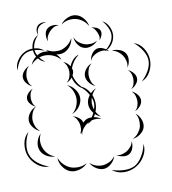

<svg xmlns="http://www.w3.org/2000/svg" viewBox="-158 -1042 1098 1225"><g transform="rotate(-10 391.0 -429.5)"><path d="M-11 -665Q-15 -698 4.5 -728.5Q24 -759 54 -774Q84 -789 120 -786Q156 -783 180 -760Q149 -773 115.5 -775Q82 -777 58 -765Q34 -753 15.5 -725.5Q-3 -698 -11 -665ZM84 -685Q95 -713 122.5 -734Q150 -755 181 -754Q211 -754 239 -733.5Q267 -713 277 -684Q257 -707 231 -718.5Q205 -730 181 -730Q156 -731 130 -719.5Q104 -708 84 -685ZM462 -645Q463 -666 476 -686.5Q489 -707 508 -714Q528 -720 550.5 -710.5Q573 -701 586 -685Q569 -696 550 -696Q531 -696 516 -691Q500 -686 485 -675Q470 -664 462 -645ZM749 -709Q787 -697 809.5 -661.5Q832 -626 833 -586Q834 -547 814 -510Q794 -473 757 -459Q786 -485 805 -519.5Q824 -554 823 -586Q822 -617 801 -650.5Q780 -684 749 -709ZM323 -188Q321 -197 322 -207Q316 -201 310 -197Q322 -212 323 -229.5Q324 -247 321 -262Q317 -277 309 -292Q301 -307 284 -316Q303 -313 321.5 -299Q340 -285 344 -267V-265Q353 -274 362 -280Q379 -290 403 -289Q412 -302 418 -316Q395 -344 395 -375Q395 -405 416 -432Q401 -460 376 -483Q355 -495 340.5 -516Q326 -537 321 -561Q305 -542 284 -534Q300 -548 306.5 -566.5Q313 -585 313 -602Q313 -619 306.5 -637Q300 -655 284 -669Q311 -659 327 -633Q335 -655 351.5 -673Q368 -691 391 -698Q348 -664 333 -619Q337 -610 337 -602Q337 -588 329 -574Q332 -554 343.5 -532.5Q355 -511 372 -493Q405 -478 425 -442Q442 -459 462 -467Q443 -451 432 -428Q442 -404 443 -378Q444 -348 433 -320Q444 -299 462 -284Q443 -291 427 -306Q422 -297 416 -288Q443 -284 462 -268Q446 -274 429.5 -274Q413 -274 399 -270Q385 -258 369 -251Q375 -257 381 -263Q378 -261 374 -259Q357 -249 342 -231Q327 -213 323 -188ZM602 -685Q625 -690 650.5 -681.5Q676 -673 689 -654Q702 -635 699 -607.5Q696 -580 682 -562Q689 -584 684 -604.5Q679 -625 669 -641Q659 -656 642 -669Q625 -682 602 -685ZM64 -550Q45 -558 29.5 -577Q14 -596 14 -617Q15 -638 31.5 -656.5Q48 -675 67 -682Q51 -669 45 -651Q39 -633 38 -617Q38 -600 43 -582Q48 -564 64 -550ZM462 -482Q440 -490 423 -511.5Q406 -533 406 -556Q406 -579 423 -600Q440 -621 462 -629Q444 -614 437 -594Q430 -574 430 -556Q430 -537 437 -517Q444 -497 462 -482ZM682 -546Q700 -539 715.5 -521.5Q731 -504 731 -484Q731 -465 715.5 -447Q700 -429 682 -423Q697 -435 702 -452Q707 -469 707 -484Q707 -500 702 -516.5Q697 -533 682 -546ZM64 -419Q47 -425 32 -441.5Q17 -458 17 -476Q17 -495 32 -511.5Q47 -528 64 -534Q50 -522 45.5 -506.5Q41 -491 41 -476Q41 -462 45.5 -446.5Q50 -431 64 -419ZM284 -518Q312 -508 332 -481Q352 -454 352 -425Q352 -395 332 -368.5Q312 -342 284 -332Q307 -350 317.5 -375.5Q328 -401 328 -425Q328 -448 317.5 -473.5Q307 -499 284 -518ZM64 -260Q41 -269 22.5 -291.5Q4 -314 4 -339Q4 -364 22 -387Q40 -410 64 -419Q45 -403 36.5 -381Q28 -359 28 -339Q28 -319 36.5 -297.5Q45 -276 64 -260ZM419 -375Q419 -355 426 -335Q434 -358 433 -377Q433 -394 425 -413Q419 -394 419 -375ZM682 -407Q701 -400 716.5 -381.5Q732 -363 732 -343Q732 -323 716.5 -305Q701 -287 682 -280Q697 -293 702.5 -310Q708 -327 708 -343Q708 -359 702.5 -376.5Q697 -394 682 -407ZM82 -27Q41 -26 7 -53Q-27 -80 -42 -118Q-56 -156 -49 -198.5Q-42 -241 -11 -268Q-31 -232 -37.5 -192Q-44 -152 -32 -122Q-21 -91 11 -65.5Q43 -40 82 -27ZM682 -264Q703 -249 714 -221.5Q725 -194 718 -169Q711 -145 686.5 -127.5Q662 -110 637 -109Q660 -119 674.5 -138Q689 -157 695 -176Q700 -196 698 -219.5Q696 -243 682 -264ZM131 -84Q103 -83 76 -98.5Q49 -114 39 -139Q28 -165 36 -195Q44 -225 65 -244Q52 -220 52 -194.5Q52 -169 61 -149Q69 -128 87 -110Q105 -92 131 -84ZM627 -96Q631 -76 624 -52.5Q617 -29 599 -17Q582 -6 557.5 -9.5Q533 -13 517 -25Q536 -19 554.5 -24Q573 -29 587 -38Q600 -47 612 -61Q624 -75 627 -96ZM321 -7Q302 16 269 25.5Q236 35 208 25Q180 14 161 -14.5Q142 -43 143 -73Q153 -45 173.5 -25.5Q194 -6 216 2Q239 10 267 9Q295 8 321 -7ZM699 -66Q705 -25 683 13Q661 51 625 71Q589 92 545 91Q501 90 470 63Q509 77 550.5 78Q592 79 621 63Q649 46 670 10.5Q691 -25 699 -66ZM501 -21Q495 4 472.5 25Q450 46 425 48Q399 50 373.5 33.5Q348 17 337 -6Q356 12 379 19Q402 26 423 24Q443 22 464.5 11.5Q486 1 501 -21ZM316 -905Q331 -928 360.5 -941.5Q390 -955 417 -948Q444 -942 464.5 -917Q485 -892 488 -865Q475 -890 454 -905Q433 -920 411 -925Q390 -930 364 -926Q338 -922 316 -905ZM158 -866Q151 -880 153 -896.5Q155 -913 165 -924Q175 -935 191.5 -938.5Q208 -942 222 -936Q207 -937 194 -931.5Q181 -926 172 -917Q164 -908 160 -894.5Q156 -881 158 -866ZM213 -815Q204 -833 205.5 -856.5Q207 -880 221 -894Q235 -908 258.5 -910Q282 -912 299 -904Q280 -906 264.5 -897.5Q249 -889 238 -877Q227 -866 219 -850.5Q211 -835 213 -815ZM575 -881Q602 -868 616.5 -838.5Q631 -809 628 -779Q625 -749 605.5 -723.5Q586 -698 556 -690Q581 -707 598.5 -731.5Q616 -756 618 -780Q620 -804 608 -831.5Q596 -859 575 -881ZM174 -690Q147 -697 128.5 -721Q110 -745 108 -773Q105 -801 118.5 -828Q132 -855 158 -866Q138 -847 127 -821.5Q116 -796 118 -774Q120 -752 135.5 -729Q151 -706 174 -690ZM499 -853Q514 -854 531.5 -846.5Q549 -839 555 -825Q561 -811 554.5 -793Q548 -775 537 -765Q543 -779 540.5 -792Q538 -805 533 -816Q528 -827 520.5 -838Q513 -849 499 -853ZM521 -765Q506 -746 479.5 -736.5Q453 -727 430 -735Q408 -742 392.5 -765.5Q377 -789 377 -813Q385 -791 402.5 -777Q420 -763 438 -757Q456 -751 478 -752Q500 -753 521 -765ZM362 -810Q360 -782 340 -756.5Q320 -731 292 -724Q265 -717 235.5 -729.5Q206 -742 190 -765Q213 -749 239 -745.5Q265 -742 286 -747Q308 -753 329 -769Q350 -785 362 -810Z"/></g></svg>

Font: Rubik Puddles
Style: Regular
Weight: 400
Designer: Hubert and Fischer, NaN
Foundry: Hubert and Fischer, NaN
Version: Version 2.200